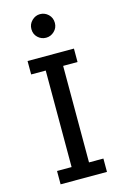

<svg xmlns="http://www.w3.org/2000/svg" viewBox="-137 -985 675 1045"><g transform="rotate(-15 200.0 -462.0)"><path d="M68.8 0V-75.2H150.9V-619.1H68.8V-694.8H330.1V-619.1H249V-75.2H330.1V0ZM133.8 -856.9Q133.8 -884.8 153.8 -904.3Q173.8 -923.8 199.7 -923.8Q226.6 -923.8 246.3 -905Q266.1 -886.2 266.1 -856.9Q266.1 -829.1 246.1 -810.1Q226.1 -791 199.7 -791Q172.9 -791 153.3 -809.6Q133.8 -828.1 133.8 -856.9Z"/></g></svg>

Font: CMU Concrete
Style: Bold
Weight: 700
Version: Version 0.7.0